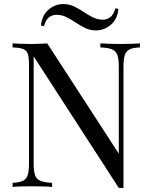

<svg xmlns="http://www.w3.org/2000/svg" viewBox="-20 -922 746 947"><path d="M670 -708V-688Q636 -687 618.5 -678Q601 -669 595 -649Q589 -629 589 -592V5Q583 5 577.5 5Q572 5 566 5L146 -644V-116Q146 -80 152.5 -59.5Q159 -39 178.5 -30.5Q198 -22 237 -20V0Q219 -2 190 -2.5Q161 -3 135 -3Q110 -3 84.5 -2.5Q59 -2 42 0V-20Q76 -22 93.5 -30.5Q111 -39 117 -59.5Q123 -80 123 -116V-602Q123 -639 117 -656.5Q111 -674 93.5 -680.5Q76 -687 42 -688V-708Q59 -707 84.5 -706Q110 -705 135 -705Q157 -705 177 -706Q197 -707 213 -708L566 -164V-592Q566 -629 559.5 -649Q553 -669 533.5 -678Q514 -687 475 -688V-708Q493 -707 522.5 -706Q552 -705 577 -705Q603 -705 628.5 -706Q654 -707 670 -708ZM293 -902Q321 -902 345 -890.5Q369 -879 392 -863.5Q415 -848 438 -836.5Q461 -825 487 -825Q507 -825 523.5 -837Q540 -849 549 -881L564 -878Q560 -829 527.5 -800.5Q495 -772 453 -772Q425 -772 401 -783.5Q377 -795 354 -810.5Q331 -826 308 -837.5Q285 -849 259 -849Q238 -849 222 -837Q206 -825 197 -793L182 -796Q187 -846 219 -874Q251 -902 293 -902Z"/></svg>

Font: Playfair Display
Style: Regular
Weight: 400
Designer: Claus Eggers Sørensen
Foundry: Claus Eggers Sørensen
Version: Version 1.203